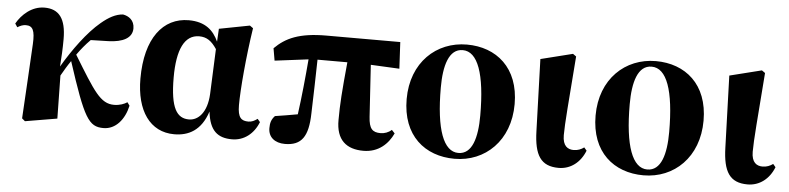

<svg xmlns="http://www.w3.org/2000/svg" viewBox="-37 -635 3344 814"><g transform="rotate(5 1635.5 -228.5)"><path d="M84 15 220 -8C219 -69 218 -130 217 -191C230 -214 243 -236 257 -256C334 -19 355 15 418 15C470 15 507 -30 520 -89L510 -103C498 -95 479 -87 454 -87C396 -87 367 -136 276 -285C293 -309 311 -331 332 -352L408 -354C467 -356 508 -375 508 -417C508 -452 483 -468 459 -472C428 -470 399 -454 367 -427C313 -382 256 -304 212 -229C215 -268 217 -307 217 -346C217 -433 187 -472 125 -472C71 -472 29 -433 7 -394L17 -379C30 -387 41 -391 53 -391C82 -391 92 -372 89 -314L81 -170L71 4Z M696 -225C696 -343 726 -408 789 -408C821 -408 842 -393 864 -360L856 -168C852 -89 815 -53 776 -53C725 -53 696 -93 696 -225ZM719 15C779 15 833 -11 860 -94C869 -13 904 15 965 15C1016 15 1057 -17 1077 -68L1066 -81C1054 -72 1042 -66 1028 -66C998 -66 982 -78 982 -132C982 -198 994 -339 1013 -462L999 -472L869 -447L866 -392C845 -438 810 -472 739 -472C630 -472 556 -380 556 -208C556 -71 616 15 719 15Z M1116 -333 1259 -351C1253 -278 1244 -187 1234 -115C1202 -109 1170 -104 1138 -99C1123 -83 1119 -68 1119 -46C1119 -8 1147 15 1190 15C1261 15 1289 -25 1291 -124C1293 -197 1296 -282 1297 -353H1424C1412 -229 1408 -172 1408 -107C1407 -20 1453 15 1524 15C1589 15 1629 -25 1650 -70L1637 -84C1624 -72 1607 -66 1590 -66C1556 -66 1541 -80 1538 -131L1524 -351L1646 -345L1640 -458H1326C1210 -458 1153 -431 1107 -385Z M1912 15C2042 15 2146 -82 2146 -238C2146 -393 2048 -472 1923 -472C1793 -472 1688 -376 1688 -220C1688 -64 1786 15 1912 15ZM1926 -11C1863 -11 1828 -102 1828 -281C1828 -374 1848 -447 1907 -447C1971 -447 2005 -355 2005 -177C2005 -83 1985 -11 1926 -11Z M2355 15C2406 15 2447 -17 2467 -68L2456 -81C2444 -72 2429 -66 2412 -66C2387 -66 2365 -79 2365 -125C2365 -175 2373 -265 2388 -462L2374 -472L2238 -438L2248 -132C2251 -30 2279 15 2355 15Z M2716 15C2846 15 2950 -82 2950 -238C2950 -393 2852 -472 2727 -472C2597 -472 2492 -376 2492 -220C2492 -64 2590 15 2716 15ZM2730 -11C2667 -11 2632 -102 2632 -281C2632 -374 2652 -447 2711 -447C2775 -447 2809 -355 2809 -177C2809 -83 2789 -11 2730 -11Z M3159 15C3210 15 3251 -17 3271 -68L3260 -81C3248 -72 3233 -66 3216 -66C3191 -66 3169 -79 3169 -125C3169 -175 3177 -265 3192 -462L3178 -472L3042 -438L3052 -132C3055 -30 3083 15 3159 15Z"/></g></svg>

Font: Source Serif 4 Display
Style: Bold
Weight: 700
Designer: Frank Grießhammer
Foundry: Adobe Systems Incorporated
Version: Version 4.004;hotconv 1.0.117;makeotfexe 2.5.65602